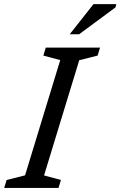

<svg xmlns="http://www.w3.org/2000/svg" viewBox="-40 -930 595 950"><path d="M258 -632.5 174.5 -655 186.5 -694.5H455L443 -655L352 -632L178 -62L261.5 -39.5L249.5 0H-19.5L-7 -39.5L84 -62.5ZM305 -760.5 422.5 -909.5H535.5L531.5 -893.5L351.5 -760.5Z"/></svg>

Font: Newsreader 10pt
Style: Italic
Weight: 400
Italic angle: -17°
Version: Version 1.003